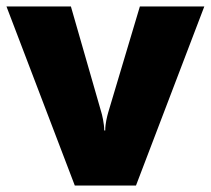

<svg xmlns="http://www.w3.org/2000/svg" viewBox="-20 -573 651 593"><path d="M211 0H400L611 -553H412L314 -225C311 -214 305 -192 305 -170H302C302 -191 295 -220 293 -226L199 -553H0Z"/></svg>

Font: Noto Sans Lao Looped Black
Style: Regular
Weight: 900
Designer: Mark Frömberg, Ben Mitchell
Foundry: The Fontpad Ltd
Version: Version 1.002